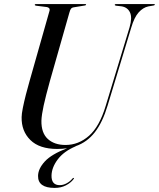

<svg xmlns="http://www.w3.org/2000/svg" viewBox="-20 -720 779 941"><path d="M498 -201 615 -586Q629 -634 617 -659.2Q605 -684.5 575.5 -689L549 -692Q542.5 -693 542.5 -696.5Q542.5 -700 548 -700H734.5Q739 -700 739 -697.5Q739 -694.5 732.5 -693L706.5 -688.5Q681 -683 659.5 -659.2Q638 -635.5 623 -584L507.5 -203Q483 -121 445 -72Q407 -23 350.5 -3.5L351 -3Q293 21.5 263.2 61Q233.5 100.5 232.5 140Q231.5 187.5 273 187.5Q290 187.5 307.2 178Q324.5 168.5 335 155Q339 151 342 152Q344 153.5 340 158.5Q328 175 303.8 188Q279.5 201 248 201Q165.5 201 166.5 142Q167 107 199.5 71.5Q232 36 309 6.5Q286.5 10 260.5 10Q173 10 128.8 -33.8Q84.5 -77.5 86 -146Q86 -161.5 92 -191.5Q98 -221.5 107 -256.8Q116 -292 125 -323L222.5 -666.5Q225 -675 220.8 -679.8Q216.5 -684.5 209 -685.5L157 -692Q150.5 -693 150.5 -696.5Q150.5 -700 155.5 -700H397.5Q402 -700 402 -697.5Q402 -694 395.5 -693L340.5 -684Q333 -683 328.5 -678Q324 -673 320 -658L224.5 -322.5Q204 -248.5 194 -202.8Q184 -157 183 -128.5Q182 -68.5 214.2 -39Q246.5 -9.5 301 -9.5Q365 -9.5 416.2 -54.5Q467.5 -99.5 498 -201Z"/></svg>

Font: Fraunces 144pt
Style: Italic
Weight: 400
Italic angle: -16°
Version: Version 1.000;[b76b70a41]